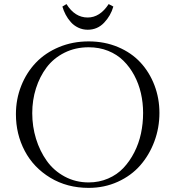

<svg xmlns="http://www.w3.org/2000/svg" viewBox="-20 -914 856 942"><path d="M58.1 -354Q58.1 -427.2 84 -492.7Q109.9 -558.1 156 -606.4Q202.1 -654.8 269.3 -682.9Q336.4 -710.9 415 -710.9Q493.2 -710.9 559.1 -683.1Q625 -655.3 669.2 -607.4Q713.4 -559.6 737.8 -495.6Q762.2 -431.6 762.2 -359.9Q762.2 -286.6 737.3 -220Q712.4 -153.3 668.2 -102.8Q624 -52.2 558.1 -22.2Q492.2 7.8 415 7.8Q309.1 7.8 226.8 -42Q144.5 -91.8 101.3 -173.8Q58.1 -255.9 58.1 -354ZM138.2 -358.9Q138.2 -293.5 156.7 -233.2Q175.3 -172.9 209.5 -124.8Q243.7 -76.7 297.1 -47.9Q350.6 -19 415 -19Q466.3 -19 510.5 -38.1Q554.7 -57.1 585.7 -90.1Q616.7 -123 638.9 -166.5Q661.1 -210 671.6 -259Q682.1 -308.1 682.1 -359.9Q682.1 -409.7 671.4 -456.5Q660.6 -503.4 638.7 -544.4Q616.7 -585.4 585.4 -616.2Q554.2 -647 510.5 -664.6Q466.8 -682.1 415 -682.1Q349.6 -682.1 296.1 -655.3Q242.7 -628.4 208.7 -583.3Q174.8 -538.1 156.5 -480.5Q138.2 -422.9 138.2 -358.9ZM286.1 -881.8 306.2 -894Q347.2 -828.1 410.2 -828.1Q470.2 -828.1 513.2 -894L536.1 -881.8Q523.4 -836.9 490.7 -802.5Q458 -768.1 410.2 -768.1Q385.3 -768.1 363.5 -778.6Q341.8 -789.1 326.9 -806.2Q312 -823.2 302 -842.3Q292 -861.3 286.1 -881.8Z"/></svg>

Font: Dehuti Alt
Style: Book
Weight: 400
Version: Version 1.2